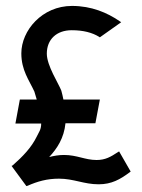

<svg xmlns="http://www.w3.org/2000/svg" viewBox="-20 -610 480 648"><path d="M19 -50 69 18 73 17C107 2 139 -7 179 -7C229 -7 263 12 313 12C357 12 386 -5 417 -28L421 -31L382 -99L377 -96C354 -81 336 -70 306 -70C267 -70 240 -87 196 -87C178 -87 162 -84 146 -80C173 -109 196 -144 201 -194H302L317 -274H194C192 -283 190 -294 187 -304C178 -328 138 -388 138 -429C138 -477 171 -508 222 -508C261 -508 291 -500 314 -486L317 -484L389 -535L383 -539C342 -567 289 -590 223 -590C122 -590 52 -507 52 -430C52 -373 78 -340 96 -301C99 -292 101 -284 104 -274H47L32 -193H119C119 -172 111 -164 104 -149C86 -112 57 -82 23 -52Z"/></svg>

Font: Charger Pro
Style: Bd
Weight: 700
Designer: Jasper
Foundry: Cannot Into Space Fonts
Version: Version 1.09